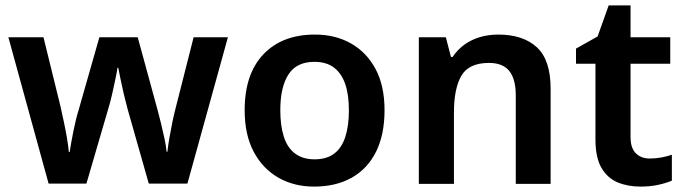

<svg xmlns="http://www.w3.org/2000/svg" viewBox="-20 -681 2534 711"><path d="M452 -279Q445 -305 438 -334.5Q431 -364 426 -389.5Q421 -415 418 -430H415Q413 -415 407.5 -389Q402 -363 395.5 -333.5Q389 -304 380 -275L300 -1H160L11 -543H141L204 -287Q210 -260 216.5 -229.5Q223 -199 228 -169.5Q233 -140 235 -118H238Q240 -133 244 -154.5Q248 -176 252.5 -198.5Q257 -221 262 -241Q267 -261 271 -273L348 -543H490L564 -272Q570 -250 576.5 -223Q583 -196 589 -168.5Q595 -141 597 -119H600Q602 -140 607 -169Q612 -198 618.5 -229.5Q625 -261 632 -287L697 -543H824L674 -1H531Z M1404 -273Q1404 -182 1372.5 -119Q1341 -56 1282.5 -23Q1224 10 1143 10Q1069 10 1011 -23Q953 -56 919.5 -119Q886 -182 886 -273Q886 -407 955.5 -480Q1025 -553 1146 -553Q1222 -553 1280 -520Q1338 -487 1371 -425Q1404 -363 1404 -273ZM1018 -273Q1018 -216 1031 -175Q1044 -134 1072.5 -112.5Q1101 -91 1145 -91Q1190 -91 1218 -112.5Q1246 -134 1259 -175Q1272 -216 1272 -272Q1272 -330 1258.5 -369.5Q1245 -409 1217 -430.5Q1189 -452 1144 -452Q1078 -452 1048 -405Q1018 -358 1018 -273Z M1825 -553Q1917 -553 1968 -506Q2019 -459 2019 -353V0H1890V-327Q1890 -388 1866 -418Q1842 -448 1791 -448Q1716 -448 1688.5 -400.5Q1661 -353 1661 -264V0H1531V-543H1631L1650 -470H1656Q1674 -497 1699.5 -515.5Q1725 -534 1757 -543.5Q1789 -553 1825 -553Z M2386 -94Q2409 -94 2430 -98Q2451 -102 2468 -108V-12Q2447 -3 2417.5 3.5Q2388 10 2352 10Q2305 10 2267.5 -5.5Q2230 -21 2207.5 -59Q2185 -97 2185 -166V-445H2113V-501L2193 -546L2234 -661H2315V-543H2462V-445H2315V-173Q2315 -133 2334.5 -113.5Q2354 -94 2386 -94Z"/></svg>

Font: Noto Sans Syriac Eastern SemiBold
Style: Regular
Weight: 600
Designer: Patrick Giasson and the Monotype Design Team
Foundry: Monotype Imaging Inc.
Version: Version 3.001